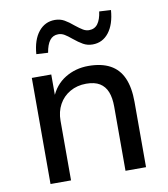

<svg xmlns="http://www.w3.org/2000/svg" viewBox="-83 -806 765 875"><g transform="rotate(-10 300.0 -368.0)"><path d="M80 0V-491H170V-385H165Q187 -441 235 -470.5Q283 -500 343 -500Q403 -500 443 -478.5Q483 -457 502.5 -413Q522 -369 522 -302V0H427V-297Q427 -338 416 -365.5Q405 -393 381.5 -407.5Q358 -422 319 -422Q277 -422 244 -403Q211 -384 193 -351Q175 -318 175 -276V0ZM173 -591 119 -594Q124 -660 153.5 -696.5Q183 -733 229 -733Q253 -733 272.5 -722Q292 -711 314 -692Q334 -676 347.5 -668Q361 -660 375 -660Q401 -660 415.5 -679.5Q430 -699 435 -736L489 -733Q484 -667 455 -630Q426 -593 380 -593Q356 -593 336.5 -604Q317 -615 294 -634Q275 -650 261.5 -658Q248 -666 233 -666Q208 -666 193.5 -647Q179 -628 173 -591Z"/></g></svg>

Font: Nunito Sans 10pt Medium
Style: Regular
Weight: 500
Designer: Vernon Adams
Foundry: Vernon Adams
Version: Version 3.101;gftools[0.9.27]